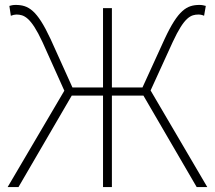

<svg xmlns="http://www.w3.org/2000/svg" viewBox="-20 -759 872 779"><path d="M591 -392 681 -589C728 -690 754 -700 786 -700C793 -700 802 -698 808 -695L815 -735C808 -737 799 -739 790 -739C738 -739 703 -719 648 -601L558 -404H434V-726H398V-404H274L185 -601C130 -719 95 -739 43 -739C33 -739 24 -737 18 -735L24 -695C31 -698 40 -700 46 -700C77 -700 105 -690 152 -589L241 -391L11 0H55L271 -371H398V0H434V-371H562L778 0H821Z"/></svg>

Font: Genne Gothic ExtraLight
Style: Regular
Weight: 250
Designer: Ryoko NISHIZUKA (kana & ideographs); Paul D. Hunt (Latin, Greek & Cyrillic); Wenlong ZHANG (bopomofo); Sandoll Communica
Foundry: Adobe Systems Incorporated
Version: Version 1.004;PS 1.004;hotconv 16.6.51;makeotf.lib2.5.65220